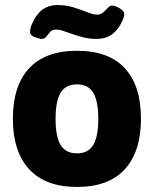

<svg xmlns="http://www.w3.org/2000/svg" viewBox="-20 -732 609 760"><path d="M285 8Q160 8 95.5 -62Q31 -132 31 -262Q31 -393 95.5 -462Q160 -531 285 -531Q410 -531 474 -462Q538 -393 538 -262Q538 -132 474 -62Q410 8 285 8ZM285 -125Q329 -125 349 -158Q369 -191 369 -262Q369 -332 349 -365Q329 -398 285 -398Q240 -398 220 -365Q200 -332 200 -262Q200 -191 220 -158Q240 -125 285 -125ZM146 -578Q136 -578 117.5 -585Q99 -592 99 -605Q99 -621 107 -638Q122 -674 147 -693Q172 -712 208 -712Q242 -712 272 -702.5Q302 -693 326 -683.5Q350 -674 364 -674Q378 -674 388.5 -683Q399 -692 407 -701Q415 -710 423 -710Q436 -710 454 -699Q472 -688 472 -676Q472 -666 463 -647Q448 -614 423.5 -596Q399 -578 360 -578Q330 -578 299 -587Q268 -596 242.5 -605.5Q217 -615 203 -615Q187 -615 178.5 -605.5Q170 -596 163 -587Q156 -578 146 -578Z"/></svg>

Font: Asap ExtraBold
Style: Regular
Weight: 800
Designer: Pablo Cosgaya
Foundry: Omnibus-Type
Version: Version 3.001; ttfautohint (v1.8.4.7-5d5b)